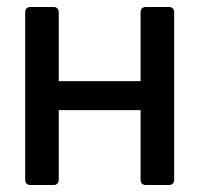

<svg xmlns="http://www.w3.org/2000/svg" viewBox="-20 -529 571 549"><path d="M148 -214V-15Q148 -8 144 -4Q140 0 133 0H67Q60 0 56 -4Q52 -8 52 -15V-494Q52 -501 56 -505Q60 -509 67 -509H133Q140 -509 144 -505Q148 -501 148 -494V-297H382V-494Q382 -501 386 -505Q390 -509 397 -509H463Q470 -509 474 -505Q478 -501 478 -494V-15Q478 -8 474 -4Q470 0 463 0H397Q390 0 386 -4Q382 -8 382 -15V-214Z"/></svg>

Font: Barlow_Medium_SS
Style: Regular
Weight: 500
Designer: Jeremy Tribby
Foundry: Jeremy Tribby
Version: Version 1.101 August 23, 2024